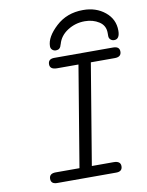

<svg xmlns="http://www.w3.org/2000/svg" viewBox="-90 -883 727 948"><g transform="rotate(-10 273.5 -409.5)"><path d="M201 -671Q201 -717 256 -768Q311 -819 392 -819H393Q458 -819 502.5 -782.5Q547 -746 547 -689Q547 -646 519 -646Q508 -646 500.5 -653Q493 -660 493 -671V-687Q493 -724 462.5 -743.5Q432 -763 392 -763H391Q344 -763 305 -738Q266 -713 255 -672L254 -670Q253 -667 252.5 -665.5Q252 -664 251 -661Q250 -658 248.5 -656.5Q247 -655 245 -652.5Q243 -650 240.5 -649Q238 -648 234.5 -647Q231 -646 227 -646Q216 -646 208.5 -653Q201 -660 201 -671ZM88 -26Q88 -53 121 -53H240L324 -558H217Q181 -558 181 -584Q181 -611 212 -611H507Q539 -611 539 -585Q539 -558 506 -558H386L302 -53H411Q446 -53 446 -27Q446 0 415 0H119Q88 0 88 -26Z"/></g></svg>

Font: CMU Typewriter Text
Style: LightOblique
Weight: 200
Italic angle: -9.46001°
Version: Version 0.7.0